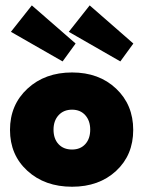

<svg xmlns="http://www.w3.org/2000/svg" viewBox="-20 -698 561 730"><path d="M437.5 -464.5 241.5 -577 321 -677.5 487 -532.5ZM218 -464.5 21.5 -577 101 -677.5 267.5 -532.5ZM254 12Q150.5 12 84.2 -48.5Q18 -109 18 -204Q18 -299.5 84.5 -361Q151 -422.5 254 -422.5Q356.5 -422.5 421.5 -361Q486.5 -299.5 486.5 -204Q486.5 -108.5 421.5 -48.2Q356.5 12 254 12ZM254 -129.5Q285.5 -129.5 304.2 -150Q323 -170.5 323 -205Q323 -239 304.2 -260Q285.5 -281 254 -281Q222 -281 202.8 -260Q183.5 -239 183.5 -205Q183.5 -170.5 202.5 -150Q221.5 -129.5 254 -129.5Z"/></svg>

Font: League Spartan ExtraBold
Style: Regular
Weight: 800
Foundry: The League of Moveable Type
Version: Version 2.002